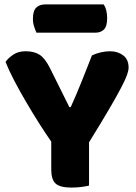

<svg xmlns="http://www.w3.org/2000/svg" viewBox="-20 -841 614 869"><path d="M562 -535Q562 -523 555.5 -503.5Q549 -484 529.5 -446.5Q510 -409 475 -349Q440 -289 383 -197V-1Q372 2 349.5 5Q327 8 304 8Q252 8 232 -10Q212 -28 212 -73V-200Q186 -237 156 -284.5Q126 -332 97 -381.5Q68 -431 43.5 -478Q19 -525 5 -561Q18 -579 40.5 -594Q63 -609 96 -609Q135 -609 159.5 -593Q184 -577 206 -533L294 -356H300Q314 -387 325.5 -414Q337 -441 348 -468.5Q359 -496 370.5 -525Q382 -554 396 -590Q414 -599 436 -604Q458 -609 478 -609Q513 -609 537.5 -590.5Q562 -572 562 -535ZM145 -693Q140 -704 134.5 -720.5Q129 -737 129 -755Q129 -792 144 -806.5Q159 -821 184 -821H449Q457 -810 461 -793.5Q465 -777 465 -759Q465 -722 450.5 -707.5Q436 -693 411 -693Z"/></svg>

Font: Baloo Bhai 2 ExtraBold
Style: Regular
Weight: 800
Designer: Supriya Tembe, Noopur Datye and Ek Type
Foundry: Ek Type
Version: Version 1.640;PS 1.000;hotconv 16.6.51;makeotf.lib2.5.65220;